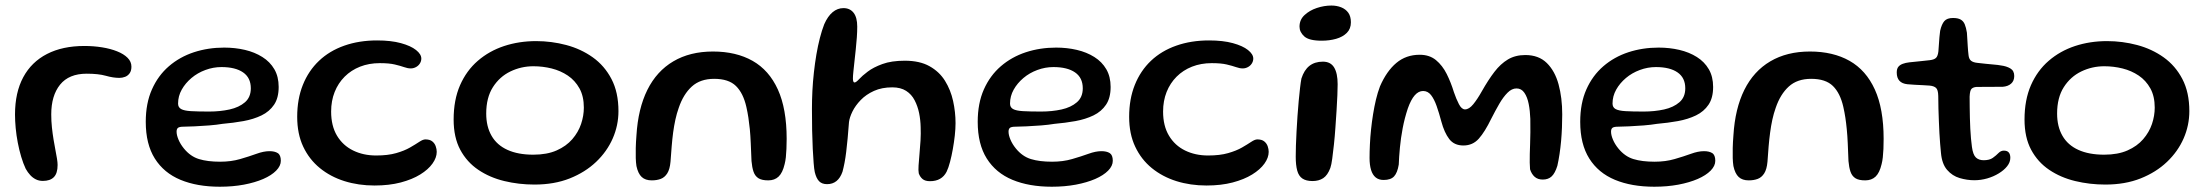

<svg xmlns="http://www.w3.org/2000/svg" viewBox="-20 -656 8160 710"><path d="M138.5 13Q124 13 112.5 7.2Q101 1.5 91.8 -8.5Q82.5 -18.5 75 -32Q66 -51 58.5 -76Q51 -101 45.8 -128.2Q40.5 -155.5 38 -182.5Q35.5 -209.5 35.5 -232.5Q35.5 -314 66 -370.5Q96.5 -427 154 -456.5Q211.5 -486 292 -486Q326 -486 357.2 -481Q388.5 -476 413 -466.2Q437.5 -456.5 451.8 -442.2Q466 -428 466 -409.5Q466 -394.5 459.5 -385.2Q453 -376 442.8 -372Q432.5 -368 421.5 -368Q398.5 -368 371.2 -375.8Q344 -383.5 300.5 -383.5Q235 -383.5 202.2 -343Q169.5 -302.5 169.5 -233Q169.5 -208 172 -184.8Q174.5 -161.5 178 -140.2Q181.5 -119 185 -101Q188.5 -83 190.8 -69Q193 -55 193 -46Q193 -15 179.2 -1Q165.5 13 138.5 13Z M793 34.5Q709 34.5 647.5 9Q586 -16.5 552.5 -69.8Q519 -123 519 -205.5Q519 -274 541.8 -325.2Q564.5 -376.5 604.5 -411Q644.5 -445.5 697 -462.8Q749.5 -480 809 -480Q849.5 -480 885.8 -471.5Q922 -463 950.2 -445.2Q978.5 -427.5 994.5 -400Q1010.5 -372.5 1010.5 -334.5Q1010.5 -294 993.5 -268.8Q976.5 -243.5 947 -229.2Q917.5 -215 880.2 -208.2Q843 -201.5 802.5 -198Q782 -194.5 754 -192.2Q726 -190 699.8 -188.8Q673.5 -187.5 659 -187.5Q644 -187.5 638.5 -183.5Q633 -179.5 633 -169Q633 -156.5 640 -139.8Q647 -123 660 -107Q684 -77.5 715.8 -67.8Q747.5 -58 794 -58Q834.5 -58 868 -67.8Q901.5 -77.5 928.2 -87.2Q955 -97 976.5 -97Q996 -97 1007.2 -89.8Q1018.5 -82.5 1018.5 -61.5Q1018.5 -42.5 1001.2 -25Q984 -7.5 953.5 5.8Q923 19 882 26.8Q841 34.5 793 34.5ZM753.5 -243.5Q794 -243.5 829 -251.2Q864 -259 885.8 -277.8Q907.5 -296.5 907.5 -329.5Q907.5 -368.5 879 -388.2Q850.5 -408 799 -408Q768.5 -408 739.5 -397.2Q710.5 -386.5 688 -367.5Q665.5 -348.5 652 -324.5Q638.5 -300.5 638.5 -273Q638.5 -259 649.8 -252.8Q661 -246.5 686.2 -245Q711.5 -243.5 753.5 -243.5Z M1365 30Q1305.5 30 1253.8 13.8Q1202 -2.5 1162.8 -34.5Q1123.5 -66.5 1101.2 -113.8Q1079 -161 1079 -224Q1079 -290 1100 -342.2Q1121 -394.5 1159.8 -431.2Q1198.5 -468 1253.2 -487.2Q1308 -506.5 1374.5 -506.5Q1426 -506.5 1462.5 -496.5Q1499 -486.5 1518.5 -471Q1538 -455.5 1538 -439.5Q1538 -429.5 1532.5 -421Q1527 -412.5 1518 -407.8Q1509 -403 1499 -403Q1487.5 -403 1474.2 -407.8Q1461 -412.5 1440 -417.5Q1419 -422.5 1384.5 -422.5Q1344.5 -422.5 1311.5 -409.5Q1278.5 -396.5 1254.5 -372.5Q1230.5 -348.5 1217.5 -315.8Q1204.5 -283 1204.5 -243.5Q1204.5 -190.5 1226.2 -154.2Q1248 -118 1285.8 -99.5Q1323.5 -81 1371 -81Q1414.5 -81 1445 -89.8Q1475.5 -98.5 1496.2 -110.5Q1517 -122.5 1530.5 -131.5Q1544 -140.5 1553 -140.5Q1569.5 -140.5 1578.5 -133.2Q1587.5 -126 1591.2 -115.2Q1595 -104.5 1595 -94.5Q1595 -73 1579.2 -51Q1563.5 -29 1534 -10.8Q1504.5 7.5 1461.8 18.8Q1419 30 1365 30Z M1956.5 26.5Q1898.5 26.5 1844.8 13.5Q1791 0.5 1748.8 -28Q1706.5 -56.5 1682 -102.2Q1657.5 -148 1657.5 -214Q1657.5 -286.5 1681.2 -340.8Q1705 -395 1747 -431.2Q1789 -467.5 1844.2 -485.8Q1899.5 -504 1962.5 -504Q2019.5 -504 2074 -489.5Q2128.5 -475 2172 -444Q2215.5 -413 2241.2 -363.8Q2267 -314.5 2267 -245Q2267 -192.5 2245.8 -144Q2224.5 -95.5 2184.2 -57.2Q2144 -19 2086.8 3.8Q2029.5 26.5 1956.5 26.5ZM1952 -84Q2003 -84 2038.5 -99.8Q2074 -115.5 2096.2 -141.2Q2118.5 -167 2128.8 -197.5Q2139 -228 2139 -258Q2139 -300 2122.8 -329.2Q2106.5 -358.5 2079.8 -376.5Q2053 -394.5 2020 -402.8Q1987 -411 1952.5 -411Q1907.5 -411 1867.5 -391.8Q1827.5 -372.5 1802.8 -333.8Q1778 -295 1778 -236Q1778 -188 1797.8 -153.8Q1817.5 -119.5 1856.5 -101.8Q1895.5 -84 1952 -84Z M2390 11Q2366.5 11 2353 -1.5Q2339.5 -14 2333.5 -42Q2331.5 -55 2331 -71.5Q2330.5 -88 2331 -109Q2331.5 -130 2333.5 -155Q2339.5 -254.5 2374 -323.8Q2408.5 -393 2470 -429.2Q2531.5 -465.5 2616.5 -465.5Q2702 -465.5 2763 -431Q2824 -396.5 2856.5 -325Q2889 -253.5 2889 -142.5Q2889 -122.5 2888.2 -105.5Q2887.5 -88.5 2886 -74.5Q2884.5 -60.5 2881.5 -49Q2874 -17 2859.2 -3Q2844.5 11 2821 11Q2797 11 2784.5 3Q2772 -5 2766.5 -21Q2761 -37 2759 -60.5Q2757.5 -98 2756.2 -126.8Q2755 -155.5 2752.8 -178.2Q2750.5 -201 2747.5 -220.8Q2744.5 -240.5 2740 -260.5Q2728.5 -311.5 2701.5 -338Q2674.5 -364.5 2621 -364.5Q2569.5 -364.5 2538.2 -336Q2507 -307.5 2490 -257.5Q2482.5 -236.5 2477.5 -213.5Q2472.5 -190.5 2469.2 -166Q2466 -141.5 2463.8 -114.5Q2461.5 -87.5 2459.5 -58Q2457 -30 2447.5 -15Q2438 0 2423.5 5.5Q2409 11 2390 11Z M3038.5 25Q3019.5 25 3009 14.2Q2998.5 3.5 2993 -19.5Q2990.5 -31 2988.8 -53Q2987 -75 2985.5 -105.5Q2984 -136 2983.2 -173.2Q2982.5 -210.5 2982.5 -253.5Q2982.5 -286 2984.2 -320.5Q2986 -355 2989.8 -388.8Q2993.5 -422.5 2999 -454.8Q3004.5 -487 3011.8 -515.2Q3019 -543.5 3028 -566.5Q3041 -596 3059 -611Q3077 -626 3099 -626Q3123 -626 3136.5 -608.8Q3150 -591.5 3150 -557.5Q3150 -539.5 3148.5 -517.5Q3147 -495.5 3144.5 -473Q3142 -450.5 3139.8 -429.5Q3137.5 -408.5 3135.8 -392Q3134 -375.5 3134 -366Q3134 -351 3140 -351Q3145.5 -351 3156.8 -363.2Q3168 -375.5 3188.8 -391.2Q3209.5 -407 3243 -419.2Q3276.5 -431.5 3326 -431.5Q3381 -431.5 3417.2 -411.2Q3453.5 -391 3474.5 -357.2Q3495.5 -323.5 3504.5 -282.5Q3513.5 -241.5 3513.5 -200.5Q3513.5 -180 3510.8 -155Q3508 -130 3503.5 -104.8Q3499 -79.5 3493.2 -57.5Q3487.5 -35.5 3480.5 -21Q3471.5 -3.5 3456.2 5.2Q3441 14 3419 14Q3401 14 3391.5 6Q3382 -2 3377.5 -15Q3375.5 -25.5 3376.8 -44.2Q3378 -63 3380.2 -86.8Q3382.5 -110.5 3384 -136.2Q3385.5 -162 3384.5 -186Q3384 -212 3378.8 -237.8Q3373.5 -263.5 3362.2 -285.2Q3351 -307 3330.8 -320Q3310.5 -333 3279.5 -333Q3241 -333 3211.8 -319.8Q3182.5 -306.5 3162.8 -286Q3143 -265.5 3132.2 -243.5Q3121.5 -221.5 3119.5 -204.5Q3117 -171.5 3114.5 -144.2Q3112 -117 3109.2 -94.5Q3106.5 -72 3103 -54Q3099.5 -36 3095.5 -21Q3087.5 2 3073.2 13.5Q3059 25 3038.5 25Z M3869.5 34.5Q3785.5 34.5 3724 9Q3662.5 -16.5 3629 -69.8Q3595.5 -123 3595.5 -205.5Q3595.5 -274 3618.2 -325.2Q3641 -376.5 3681 -411Q3721 -445.5 3773.5 -462.8Q3826 -480 3885.5 -480Q3926 -480 3962.2 -471.5Q3998.5 -463 4026.8 -445.2Q4055 -427.5 4071 -400Q4087 -372.5 4087 -334.5Q4087 -294 4070 -268.8Q4053 -243.5 4023.5 -229.2Q3994 -215 3956.8 -208.2Q3919.5 -201.5 3879 -198Q3858.5 -194.5 3830.5 -192.2Q3802.5 -190 3776.2 -188.8Q3750 -187.5 3735.5 -187.5Q3720.5 -187.5 3715 -183.5Q3709.5 -179.5 3709.5 -169Q3709.5 -156.5 3716.5 -139.8Q3723.5 -123 3736.5 -107Q3760.5 -77.5 3792.2 -67.8Q3824 -58 3870.5 -58Q3911 -58 3944.5 -67.8Q3978 -77.5 4004.8 -87.2Q4031.5 -97 4053 -97Q4072.5 -97 4083.8 -89.8Q4095 -82.5 4095 -61.5Q4095 -42.5 4077.8 -25Q4060.5 -7.5 4030 5.8Q3999.5 19 3958.5 26.8Q3917.5 34.5 3869.5 34.5ZM3830 -243.5Q3870.5 -243.5 3905.5 -251.2Q3940.5 -259 3962.2 -277.8Q3984 -296.5 3984 -329.5Q3984 -368.5 3955.5 -388.2Q3927 -408 3875.5 -408Q3845 -408 3816 -397.2Q3787 -386.5 3764.5 -367.5Q3742 -348.5 3728.5 -324.5Q3715 -300.5 3715 -273Q3715 -259 3726.2 -252.8Q3737.5 -246.5 3762.8 -245Q3788 -243.5 3830 -243.5Z M4441.5 30Q4382 30 4330.2 13.8Q4278.5 -2.5 4239.2 -34.5Q4200 -66.5 4177.8 -113.8Q4155.5 -161 4155.5 -224Q4155.5 -290 4176.5 -342.2Q4197.5 -394.5 4236.2 -431.2Q4275 -468 4329.8 -487.2Q4384.5 -506.5 4451 -506.5Q4502.5 -506.5 4539 -496.5Q4575.5 -486.5 4595 -471Q4614.5 -455.5 4614.5 -439.5Q4614.5 -429.5 4609 -421Q4603.5 -412.5 4594.5 -407.8Q4585.5 -403 4575.5 -403Q4564 -403 4550.8 -407.8Q4537.5 -412.5 4516.5 -417.5Q4495.5 -422.5 4461 -422.5Q4421 -422.5 4388 -409.5Q4355 -396.5 4331 -372.5Q4307 -348.5 4294 -315.8Q4281 -283 4281 -243.5Q4281 -190.5 4302.8 -154.2Q4324.5 -118 4362.2 -99.5Q4400 -81 4447.5 -81Q4491 -81 4521.5 -89.8Q4552 -98.5 4572.8 -110.5Q4593.5 -122.5 4607 -131.5Q4620.5 -140.5 4629.5 -140.5Q4646 -140.5 4655 -133.2Q4664 -126 4667.8 -115.2Q4671.5 -104.5 4671.5 -94.5Q4671.5 -73 4655.8 -51Q4640 -29 4610.5 -10.8Q4581 7.5 4538.2 18.8Q4495.5 30 4441.5 30Z M4833.5 13.5Q4810 13.5 4796.2 4.2Q4782.5 -5 4777 -25.2Q4771.5 -45.5 4771.5 -76.5Q4771.5 -93.5 4772.2 -117.5Q4773 -141.5 4774.5 -169.8Q4776 -198 4778 -227Q4780 -256 4782.5 -282.8Q4785 -309.5 4787.5 -331Q4790 -352.5 4792.5 -365.5Q4802.5 -397 4822.2 -412.5Q4842 -428 4872 -428Q4900.5 -428 4913.5 -406.5Q4926.5 -385 4926.5 -344.5Q4926.5 -329.5 4925.5 -304Q4924.5 -278.5 4922.5 -247.5Q4920.5 -216.5 4918.2 -184Q4916 -151.5 4912.8 -121.8Q4909.5 -92 4906.5 -69.2Q4903.5 -46.5 4899.5 -35Q4889.5 -8 4873.2 2.8Q4857 13.5 4833.5 13.5ZM4867.5 -505.5Q4820.5 -505.5 4803 -521.5Q4785.5 -537.5 4785.5 -557.5Q4785.5 -583 4804 -600.2Q4822.5 -617.5 4849.5 -626.5Q4876.5 -635.5 4903.5 -635.5Q4923 -635.5 4939.5 -629Q4956 -622.5 4965.8 -609Q4975.5 -595.5 4975.5 -573.5Q4975.5 -549.5 4960.5 -534.5Q4945.5 -519.5 4921 -512.5Q4896.5 -505.5 4867.5 -505.5Z M5096.5 9.5Q5078.5 9.5 5067 0Q5055.5 -9.5 5050 -27.8Q5044.5 -46 5044.5 -72Q5044.5 -95 5045.8 -121.8Q5047 -148.5 5050 -177Q5053 -205.5 5057.5 -233.5Q5062 -261.5 5068.2 -287.8Q5074.5 -314 5083 -336.5Q5107.5 -393 5143.5 -423.2Q5179.5 -453.5 5230 -453.5Q5266 -453.5 5290 -433.8Q5314 -414 5329.8 -382.5Q5345.5 -351 5356.5 -315Q5365 -290 5375 -270.8Q5385 -251.5 5397.5 -251.5Q5412.5 -251.5 5428 -270.5Q5443.5 -289.5 5460 -319Q5483.5 -360.5 5506.2 -390.2Q5529 -420 5556.2 -436.2Q5583.5 -452.5 5620.5 -452.5Q5670 -452.5 5700 -423Q5730 -393.5 5743.5 -343.8Q5757 -294 5757 -233Q5757 -209.5 5756 -184.5Q5755 -159.5 5752.8 -134.5Q5750.5 -109.5 5747 -86.2Q5743.5 -63 5739 -43Q5730.5 -15.5 5718 -3.8Q5705.5 8 5685 8Q5666.5 8 5655 -2.2Q5643.5 -12.5 5638 -30Q5637 -40.5 5636.8 -54.8Q5636.5 -69 5637 -86.2Q5637.5 -103.5 5638.2 -123.5Q5639 -143.5 5639.2 -167Q5639.5 -190.5 5639 -216.5Q5638 -246 5633 -271.5Q5628 -297 5617 -313Q5606 -329 5588 -329Q5570.5 -329 5554.8 -313.2Q5539 -297.5 5524.2 -272Q5509.5 -246.5 5494.5 -217Q5471 -168.5 5448.5 -143.2Q5426 -118 5391.5 -118Q5357.5 -118 5339.2 -141.8Q5321 -165.5 5310 -206.5Q5301.5 -238.5 5292.5 -264Q5283.5 -289.5 5271.8 -304.5Q5260 -319.5 5242.5 -319.5Q5225.5 -319.5 5211.5 -303.5Q5197.5 -287.5 5186 -255Q5174 -219 5167 -182Q5160 -145 5156.8 -110.5Q5153.5 -76 5152.5 -47.5Q5147.5 -17 5135.2 -3.8Q5123 9.5 5096.5 9.5Z M6097.5 34.5Q6013.5 34.5 5952 9Q5890.5 -16.5 5857 -69.8Q5823.5 -123 5823.5 -205.5Q5823.5 -274 5846.2 -325.2Q5869 -376.5 5909 -411Q5949 -445.5 6001.5 -462.8Q6054 -480 6113.5 -480Q6154 -480 6190.2 -471.5Q6226.5 -463 6254.8 -445.2Q6283 -427.5 6299 -400Q6315 -372.5 6315 -334.5Q6315 -294 6298 -268.8Q6281 -243.5 6251.5 -229.2Q6222 -215 6184.8 -208.2Q6147.5 -201.5 6107 -198Q6086.5 -194.5 6058.5 -192.2Q6030.5 -190 6004.2 -188.8Q5978 -187.5 5963.5 -187.5Q5948.5 -187.5 5943 -183.5Q5937.5 -179.5 5937.5 -169Q5937.5 -156.5 5944.5 -139.8Q5951.5 -123 5964.5 -107Q5988.5 -77.5 6020.2 -67.8Q6052 -58 6098.5 -58Q6139 -58 6172.5 -67.8Q6206 -77.5 6232.8 -87.2Q6259.5 -97 6281 -97Q6300.5 -97 6311.8 -89.8Q6323 -82.5 6323 -61.5Q6323 -42.5 6305.8 -25Q6288.5 -7.5 6258 5.8Q6227.5 19 6186.5 26.8Q6145.5 34.5 6097.5 34.5ZM6058 -243.5Q6098.5 -243.5 6133.5 -251.2Q6168.5 -259 6190.2 -277.8Q6212 -296.5 6212 -329.5Q6212 -368.5 6183.5 -388.2Q6155 -408 6103.5 -408Q6073 -408 6044 -397.2Q6015 -386.5 5992.5 -367.5Q5970 -348.5 5956.5 -324.5Q5943 -300.5 5943 -273Q5943 -259 5954.2 -252.8Q5965.5 -246.5 5990.8 -245Q6016 -243.5 6058 -243.5Z M6446.5 11Q6423 11 6409.5 -1.5Q6396 -14 6390 -42Q6388 -55 6387.5 -71.5Q6387 -88 6387.5 -109Q6388 -130 6390 -155Q6396 -254.5 6430.5 -323.8Q6465 -393 6526.5 -429.2Q6588 -465.5 6673 -465.5Q6758.5 -465.5 6819.5 -431Q6880.5 -396.5 6913 -325Q6945.5 -253.5 6945.5 -142.5Q6945.5 -122.5 6944.8 -105.5Q6944 -88.5 6942.5 -74.5Q6941 -60.5 6938 -49Q6930.5 -17 6915.8 -3Q6901 11 6877.5 11Q6853.5 11 6841 3Q6828.5 -5 6823 -21Q6817.5 -37 6815.5 -60.5Q6814 -98 6812.8 -126.8Q6811.5 -155.5 6809.2 -178.2Q6807 -201 6804 -220.8Q6801 -240.5 6796.5 -260.5Q6785 -311.5 6758 -338Q6731 -364.5 6677.5 -364.5Q6626 -364.5 6594.8 -336Q6563.5 -307.5 6546.5 -257.5Q6539 -236.5 6534 -213.5Q6529 -190.5 6525.8 -166Q6522.5 -141.5 6520.2 -114.5Q6518 -87.5 6516 -58Q6513.5 -30 6504 -15Q6494.5 0 6480 5.5Q6465.5 11 6446.5 11Z M7281 10.5Q7254 10.5 7226.8 2.5Q7199.5 -5.5 7180.2 -27.8Q7161 -50 7157.5 -91Q7156 -105.5 7154.5 -124Q7153 -142.5 7151.8 -163.8Q7150.5 -185 7149.8 -207.8Q7149 -230.5 7148.2 -254.2Q7147.5 -278 7147.5 -301.5Q7147 -324 7139.2 -331Q7131.5 -338 7115.5 -339.5Q7106 -340.5 7091.2 -341Q7076.5 -341.5 7061 -342.5Q7045.5 -343.5 7033.5 -344.5Q7014 -346.5 7004 -357.2Q6994 -368 6994 -388Q6994 -401.5 6999.8 -408.8Q7005.5 -416 7016.2 -420Q7027 -424 7040.5 -425.5Q7067 -428 7084.2 -430Q7101.5 -432 7116.5 -433.5Q7132.5 -435.5 7139.2 -442Q7146 -448.5 7148 -466Q7149 -476.5 7149.8 -490.5Q7150.5 -504.5 7151.8 -518.2Q7153 -532 7154.5 -542Q7160 -566.5 7170 -578Q7180 -589.5 7202 -589.5Q7220 -589.5 7230.2 -583.8Q7240.5 -578 7245.5 -566Q7250.5 -554 7253.5 -535Q7254.5 -519.5 7255.2 -507.5Q7256 -495.5 7256.5 -485.8Q7257 -476 7257.8 -468Q7258.5 -460 7259.5 -452Q7261 -437.5 7269 -431.2Q7277 -425 7292.5 -423.5Q7306 -422 7322.2 -420.2Q7338.5 -418.5 7353.8 -417.2Q7369 -416 7379 -414Q7399.5 -411.5 7414 -403Q7428.5 -394.5 7428.5 -375Q7428.5 -357 7417 -346.8Q7405.5 -336.5 7385.5 -335Q7355 -334.5 7329 -334.8Q7303 -335 7288.5 -334.5Q7277 -333.5 7270.8 -327.8Q7264.5 -322 7263.5 -298.5Q7263.5 -279.5 7263.8 -259.5Q7264 -239.5 7264.5 -219.5Q7265 -199.5 7266 -180.2Q7267 -161 7268.5 -144Q7270 -127 7272 -113Q7276 -83.5 7286.8 -73.5Q7297.5 -63.5 7315.5 -63.5Q7337 -63.5 7349.2 -72.2Q7361.5 -81 7370.2 -90Q7379 -99 7390 -99Q7402.5 -99 7408.2 -92.2Q7414 -85.5 7414 -72.5Q7414 -56 7402.2 -41.2Q7390.5 -26.5 7371.2 -14.8Q7352 -3 7328.5 3.8Q7305 10.5 7281 10.5Z M7765.5 26.5Q7707.5 26.5 7653.8 13.5Q7600 0.5 7557.8 -28Q7515.5 -56.5 7491 -102.2Q7466.5 -148 7466.5 -214Q7466.5 -286.5 7490.2 -340.8Q7514 -395 7556 -431.2Q7598 -467.5 7653.2 -485.8Q7708.5 -504 7771.5 -504Q7828.5 -504 7883 -489.5Q7937.5 -475 7981 -444Q8024.5 -413 8050.2 -363.8Q8076 -314.5 8076 -245Q8076 -192.5 8054.8 -144Q8033.5 -95.5 7993.2 -57.2Q7953 -19 7895.8 3.8Q7838.5 26.5 7765.5 26.5ZM7761 -84Q7812 -84 7847.5 -99.8Q7883 -115.5 7905.2 -141.2Q7927.5 -167 7937.8 -197.5Q7948 -228 7948 -258Q7948 -300 7931.8 -329.2Q7915.5 -358.5 7888.8 -376.5Q7862 -394.5 7829 -402.8Q7796 -411 7761.5 -411Q7716.5 -411 7676.5 -391.8Q7636.5 -372.5 7611.8 -333.8Q7587 -295 7587 -236Q7587 -188 7606.8 -153.8Q7626.5 -119.5 7665.5 -101.8Q7704.5 -84 7761 -84Z"/></svg>

Font: Gluten
Style: Regular
Weight: 400
Designer: Tyler Finck
Foundry: Etcetera Type Company
Version: Version 1.300